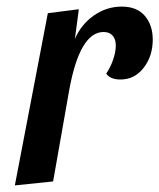

<svg xmlns="http://www.w3.org/2000/svg" viewBox="-20 -550 483 582"><path d="M349 -530Q395 -530 419 -502Q443 -474 443 -430Q443 -380 415.5 -344.5Q388 -309 345 -309Q314 -309 302 -327Q314 -344 322.5 -368Q331 -392 331 -412Q331 -431 321.5 -442Q312 -453 294 -453Q222 -453 190 -278L141 0L25 12L125 -510L219 -522L207 -432Q226 -476 264.5 -503Q303 -530 349 -530Z"/></svg>

Font: Sansita
Style: Italic
Weight: 400
Italic angle: -11°
Designer: Pablo Cosgaya
Foundry: Omnibus-Type
Version: Version 1.006